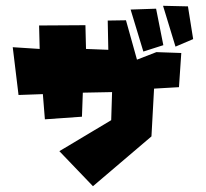

<svg xmlns="http://www.w3.org/2000/svg" viewBox="-20 -634 712 663"><path d="M543 -614 586 -473 647 -499 629 -612ZM431 -601 475 -456 544 -478 519 -604ZM352 -563 354 -462 277 -465 275 -547 115 -546 117 -465 24 -471 44 -306 128 -309 135 -222 263 -231 266 -314 367 -316 364 -219 185 -112 301 9 503 -163 512 -328 598 -333 606 -451 520 -454 453 -428 415 -564Z"/></svg>

Font: Super Mario
Style: Regular
Weight: 400
Version: Version 1.0